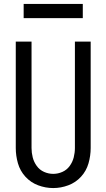

<svg xmlns="http://www.w3.org/2000/svg" viewBox="-20 -946 540 974"><path d="M100 -854V-926H400V-854ZM250 8Q211 8 173.5 -6Q136 -20 109 -49.5Q82 -79 71 -117.5Q60 -156 60 -195V-735H140V-195Q140 -171 146 -147.5Q152 -124 166.5 -104Q181 -84 203.5 -74Q226 -64 250 -64Q274 -64 296.5 -74Q319 -84 333.5 -104Q348 -124 354 -147.5Q360 -171 360 -195V-735H440V-195Q440 -156 429 -117.5Q418 -79 391 -49.5Q364 -20 326.5 -6Q289 8 250 8Z"/></svg>

Font: Iosevka SS01
Style: Regular
Weight: 400
Monospace: yes
Designer: Belleve Invis
Foundry: Belleve Invis
Version: 2.3.3; ttfautohint (v1.8.3)